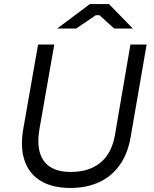

<svg xmlns="http://www.w3.org/2000/svg" viewBox="-20 -920 758 948"><path d="M95 -284 168 -700H248L175 -284Q163 -215 176.5 -167.5Q190 -120 228.5 -95.5Q267 -71 330 -71Q391 -71 436 -92Q481 -113 509 -153Q537 -193 547 -250L624 -700H704L625 -243Q611 -161 571 -105Q531 -49 469.5 -20.5Q408 8 327 8Q239 8 181.5 -26.5Q124 -61 101.5 -126.5Q79 -192 95 -284ZM424 -900H518L636 -779H544L471 -845H453L356 -779H262Z"/></svg>

Font: Fixel Italic Variable Display Thin
Style: Italic
Weight: 100
Italic angle: -10°
Designer: AlfaBravo + MacPaw
Foundry: Kyrylo Tkachov, Marchela Mozhyna, Serhii Makarenko, Maria Weinstein, Zakhar Kryvoshyya
Version: Version 1.210;Glyphs 3.2 (3217)